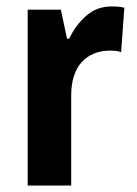

<svg xmlns="http://www.w3.org/2000/svg" viewBox="-20 -576 424 596"><path d="M326 -556Q334 -556 344.5 -555.5Q355 -555 366 -552L356 -414Q350 -417 339 -418Q328 -419 324 -419Q266 -419 233.5 -383Q201 -347 201 -279V0H66V-546H169L188 -456H195Q213 -496 246.5 -526Q280 -556 326 -556Z"/></svg>

Font: Noto Sans Sinhala UI Condensed
Style: Bold
Weight: 700
Width: 3
Designer: Jelle Bosma - Monotype Design Team
Foundry: Monotype Imaging Inc.
Version: Version 2.006; ttfautohint (v1.8.4.7-5d5b)